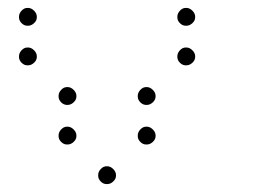

<svg xmlns="http://www.w3.org/2000/svg" viewBox="-20 -493 640 485"><path d="M49 -473Q41 -473 34.5 -466Q28 -459 28 -451V-449Q28 -441 34.5 -434.5Q41 -428 49 -428H51Q59 -428 66 -434.5Q73 -441 73 -449V-451Q73 -459 66 -466Q59 -473 51 -473ZM449 -473Q441 -473 434.5 -466Q428 -459 428 -451V-449Q428 -441 434.5 -434.5Q441 -428 449 -428H451Q459 -428 466 -434.5Q473 -441 473 -449V-451Q473 -459 466 -466Q459 -473 451 -473ZM49 -373Q41 -373 34.5 -366Q28 -359 28 -351V-349Q28 -341 34.5 -334.5Q41 -328 49 -328H51Q59 -328 66 -334.5Q73 -341 73 -349V-351Q73 -359 66 -366Q59 -373 51 -373ZM449 -373Q441 -373 434.5 -366Q428 -359 428 -351V-349Q428 -341 434.5 -334.5Q441 -328 449 -328H451Q459 -328 466 -334.5Q473 -341 473 -349V-351Q473 -359 466 -366Q459 -373 451 -373ZM149 -273Q141 -273 134.5 -266Q128 -259 128 -251V-249Q128 -241 134.5 -234.5Q141 -228 149 -228H151Q159 -228 166 -234.5Q173 -241 173 -249V-251Q173 -259 166 -266Q159 -273 151 -273ZM349 -273Q341 -273 334.5 -266Q328 -259 328 -251V-249Q328 -241 334.5 -234.5Q341 -228 349 -228H351Q359 -228 366 -234.5Q373 -241 373 -249V-251Q373 -259 366 -266Q359 -273 351 -273ZM149 -173Q141 -173 134.5 -166Q128 -159 128 -151V-149Q128 -141 134.5 -134.5Q141 -128 149 -128H151Q159 -128 166 -134.5Q173 -141 173 -149V-151Q173 -159 166 -166Q159 -173 151 -173ZM349 -173Q341 -173 334.5 -166Q328 -159 328 -151V-149Q328 -141 334.5 -134.5Q341 -128 349 -128H351Q359 -128 366 -134.5Q373 -141 373 -149V-151Q373 -159 366 -166Q359 -173 351 -173ZM249 -73Q241 -73 234.5 -66Q228 -59 228 -51V-49Q228 -41 234.5 -34.5Q241 -28 249 -28H251Q259 -28 266 -34.5Q273 -41 273 -49V-51Q273 -59 266 -66Q259 -73 251 -73Z"/></svg>

Font: Doto Rounded Light
Style: Regular
Weight: 300
Monospace: yes
Version: Version 1.000